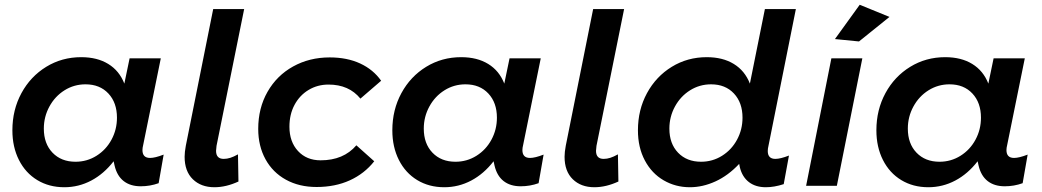

<svg xmlns="http://www.w3.org/2000/svg" viewBox="-20 -780 4376 806"><path d="M32 -233Q32 -319 70 -389Q108 -459 174 -499.5Q240 -540 321 -540Q388 -540 434.5 -511.5Q481 -483 502 -429L524 -535H655L581 -171Q578 -159 578 -150Q578 -117 610 -117Q631 -117 667 -131L646 -11Q610 2 571 2Q527 2 499 -20Q471 -42 461 -85L457 -103Q416 -50 363 -22Q310 6 250 6Q186 6 136.5 -24Q87 -54 59.5 -108.5Q32 -163 32 -233ZM471 -286Q471 -349 435 -387.5Q399 -426 339 -426Q291 -426 251 -401Q211 -376 187.5 -333Q164 -290 164 -240Q164 -177 200.5 -139Q237 -101 297 -101Q345 -101 385 -126Q425 -151 448 -193.5Q471 -236 471 -286Z M1005 -742 889 -168Q887 -152 887 -147Q887 -113 919 -113Q933 -113 947 -117.5Q961 -122 979 -132L981 -18Q929 6 880 6Q824 6 789.5 -27.5Q755 -61 755 -122Q755 -141 760 -168L875 -742Z M1064 -239Q1064 -326 1103 -394.5Q1142 -463 1210.5 -501Q1279 -539 1364 -539Q1437 -539 1492 -513.5Q1547 -488 1580 -441L1493 -366Q1445 -425 1359 -425Q1313 -425 1275.5 -402.5Q1238 -380 1216.5 -340Q1195 -300 1195 -248Q1195 -185 1231 -146Q1267 -107 1326 -107Q1422 -107 1476 -170L1551 -103Q1510 -51 1448.5 -23Q1387 5 1309 5Q1236 5 1180.5 -25.5Q1125 -56 1094.5 -111.5Q1064 -167 1064 -239Z M1627 -233Q1627 -319 1665 -389Q1703 -459 1769 -499.5Q1835 -540 1916 -540Q1983 -540 2029.5 -511.5Q2076 -483 2097 -429L2119 -535H2250L2176 -171Q2173 -159 2173 -150Q2173 -117 2205 -117Q2226 -117 2262 -131L2241 -11Q2205 2 2166 2Q2122 2 2094 -20Q2066 -42 2056 -85L2052 -103Q2011 -50 1958 -22Q1905 6 1845 6Q1781 6 1731.5 -24Q1682 -54 1654.5 -108.5Q1627 -163 1627 -233ZM2066 -286Q2066 -349 2030 -387.5Q1994 -426 1934 -426Q1886 -426 1846 -401Q1806 -376 1782.5 -333Q1759 -290 1759 -240Q1759 -177 1795.5 -139Q1832 -101 1892 -101Q1940 -101 1980 -126Q2020 -151 2043 -193.5Q2066 -236 2066 -286Z M2600 -742 2484 -168Q2482 -152 2482 -147Q2482 -113 2514 -113Q2528 -113 2542 -117.5Q2556 -122 2574 -132L2576 -18Q2524 6 2475 6Q2419 6 2384.5 -27.5Q2350 -61 2350 -122Q2350 -141 2355 -168L2470 -742Z M3206 -168Q3203 -156 3203 -146Q3203 -113 3235 -113Q3256 -113 3292 -127L3270 -7Q3230 6 3195 6Q3152 6 3124 -15.5Q3096 -37 3086 -77L3083 -92Q3037 -43 2983.5 -18.5Q2930 6 2876 6Q2816 6 2766 -23Q2716 -52 2687 -106.5Q2658 -161 2658 -233Q2658 -319 2696 -389Q2734 -459 2800 -499.5Q2866 -540 2947 -540Q3014 -540 3060.5 -511.5Q3107 -483 3128 -429L3191 -742H3321ZM2965 -426Q2917 -426 2877 -401Q2837 -376 2813.5 -333Q2790 -290 2790 -240Q2790 -177 2826.5 -139Q2863 -101 2923 -101Q2971 -101 3011 -126Q3051 -151 3074 -193.5Q3097 -236 3097 -286Q3097 -349 3061 -387.5Q3025 -426 2965 -426Z M3589 -760 3714 -709 3586 -606 3485 -616ZM3600 -535 3493 0H3364L3470 -535Z M3659 -233Q3659 -319 3697 -389Q3735 -459 3801 -499.5Q3867 -540 3948 -540Q4015 -540 4061.5 -511.5Q4108 -483 4129 -429L4151 -535H4282L4208 -171Q4205 -159 4205 -150Q4205 -117 4237 -117Q4258 -117 4294 -131L4273 -11Q4237 2 4198 2Q4154 2 4126 -20Q4098 -42 4088 -85L4084 -103Q4043 -50 3990 -22Q3937 6 3877 6Q3813 6 3763.5 -24Q3714 -54 3686.5 -108.5Q3659 -163 3659 -233ZM4098 -286Q4098 -349 4062 -387.5Q4026 -426 3966 -426Q3918 -426 3878 -401Q3838 -376 3814.5 -333Q3791 -290 3791 -240Q3791 -177 3827.5 -139Q3864 -101 3924 -101Q3972 -101 4012 -126Q4052 -151 4075 -193.5Q4098 -236 4098 -286Z"/></svg>

Font: TypoPRO Montserrat Alternates
Style: Italic
Weight: 500
Italic angle: -11.3°
Designer: Julieta Ulanovsky
Foundry: Julieta Ulanovsky
Version: Version 6.001